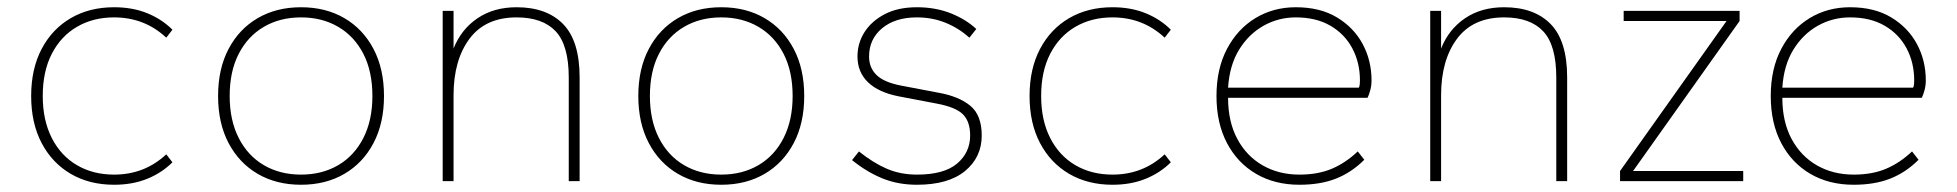

<svg xmlns="http://www.w3.org/2000/svg" viewBox="-20 -500 5402 530"><path d="M295 10Q227 10 175.5 -20Q124 -50 95 -105Q66 -160 66 -235Q66 -310 95 -365Q124 -420 175.5 -450Q227 -480 295 -480Q346 -480 386.5 -463.5Q427 -447 456 -418L439 -396Q409 -424 373 -438Q337 -452 295 -452Q237 -452 192.5 -426Q148 -400 123 -351.5Q98 -303 98 -235Q98 -168 123 -119Q148 -70 192.5 -44Q237 -18 295 -18Q337 -18 373 -32Q409 -46 439 -74L456 -52Q427 -23 386.5 -6.5Q346 10 295 10Z M811 10Q743 10 691.5 -20Q640 -50 611 -105Q582 -160 582 -235Q582 -310 611 -365Q640 -420 691.5 -450Q743 -480 811 -480Q879 -480 930.5 -450Q982 -420 1011 -365Q1040 -310 1040 -235Q1040 -160 1011 -105Q982 -50 930.5 -20Q879 10 811 10ZM811 -18Q869 -18 913.5 -44Q958 -70 983 -119Q1008 -168 1008 -235Q1008 -303 983 -351.5Q958 -400 913.5 -426Q869 -452 811 -452Q753 -452 708.5 -426Q664 -400 639 -351.5Q614 -303 614 -235Q614 -168 639 -119Q664 -70 708.5 -44Q753 -18 811 -18Z M1202 0V-470H1232V-366Q1253 -419 1298 -449.5Q1343 -480 1406 -480Q1489 -480 1534.5 -433.5Q1580 -387 1580 -286V0H1550V-286Q1550 -375 1514 -413.5Q1478 -452 1406 -452Q1320 -452 1276 -393Q1232 -334 1232 -237V0Z M1971 10Q1903 10 1851.5 -20Q1800 -50 1771 -105Q1742 -160 1742 -235Q1742 -310 1771 -365Q1800 -420 1851.5 -450Q1903 -480 1971 -480Q2039 -480 2090.5 -450Q2142 -420 2171 -365Q2200 -310 2200 -235Q2200 -160 2171 -105Q2142 -50 2090.5 -20Q2039 10 1971 10ZM1971 -18Q2029 -18 2073.5 -44Q2118 -70 2143 -119Q2168 -168 2168 -235Q2168 -303 2143 -351.5Q2118 -400 2073.5 -426Q2029 -452 1971 -452Q1913 -452 1868.5 -426Q1824 -400 1799 -351.5Q1774 -303 1774 -235Q1774 -168 1799 -119Q1824 -70 1868.5 -44Q1913 -18 1971 -18Z M2511 10Q2459 10 2416 -7.5Q2373 -25 2332 -58L2351 -82Q2391 -50 2428.5 -34Q2466 -18 2511 -18Q2586 -18 2622 -48.5Q2658 -79 2658 -126Q2658 -164 2638.5 -184Q2619 -204 2566 -214L2461 -234Q2405 -245 2376 -273Q2347 -301 2347 -344Q2347 -381 2366.5 -411.5Q2386 -442 2422.5 -461Q2459 -480 2511 -480Q2562 -480 2604 -463.5Q2646 -447 2675 -420L2656 -396Q2627 -422 2590.5 -437Q2554 -452 2511 -452Q2451 -452 2415 -422Q2379 -392 2379 -344Q2379 -313 2399.5 -293Q2420 -273 2466 -264L2571 -244Q2627 -234 2658.5 -208Q2690 -182 2690 -126Q2690 -66 2644 -28Q2598 10 2511 10Z M3051 10Q2983 10 2931.5 -20Q2880 -50 2851 -105Q2822 -160 2822 -235Q2822 -310 2851 -365Q2880 -420 2931.5 -450Q2983 -480 3051 -480Q3102 -480 3142.5 -463.5Q3183 -447 3212 -418L3195 -396Q3165 -424 3129 -438Q3093 -452 3051 -452Q2993 -452 2948.5 -426Q2904 -400 2879 -351.5Q2854 -303 2854 -235Q2854 -168 2879 -119Q2904 -70 2948.5 -44Q2993 -18 3051 -18Q3093 -18 3129 -32Q3165 -46 3195 -74L3212 -52Q3183 -23 3142.5 -6.5Q3102 10 3051 10Z M3567 10Q3499 10 3447.5 -20Q3396 -50 3367 -105Q3338 -160 3338 -235Q3338 -310 3367 -365Q3396 -420 3445.5 -450Q3495 -480 3557 -480Q3624 -480 3670.5 -452Q3717 -424 3741.5 -378.5Q3766 -333 3766 -278Q3766 -264 3762.5 -251Q3759 -238 3755 -230H3370Q3370 -164 3395.5 -116.5Q3421 -69 3465.5 -43.5Q3510 -18 3567 -18Q3618 -18 3656 -34Q3694 -50 3728 -82L3746 -59Q3711 -24 3668 -7Q3625 10 3567 10ZM3370 -258H3731Q3733 -262 3733.5 -267.5Q3734 -273 3734 -278Q3734 -327 3713 -366.5Q3692 -406 3652.5 -429Q3613 -452 3557 -452Q3509 -452 3468 -429Q3427 -406 3400.5 -363Q3374 -320 3370 -258Z M3928 0V-470H3958V-366Q3979 -419 4024 -449.5Q4069 -480 4132 -480Q4215 -480 4260.5 -433.5Q4306 -387 4306 -286V0H4276V-286Q4276 -375 4240 -413.5Q4204 -452 4132 -452Q4046 -452 4002 -393Q3958 -334 3958 -237V0Z M4452 0V-28L4746 -442H4462V-470H4782V-442L4488 -28H4792V0Z M5097 10Q5029 10 4977.5 -20Q4926 -50 4897 -105Q4868 -160 4868 -235Q4868 -310 4897 -365Q4926 -420 4975.5 -450Q5025 -480 5087 -480Q5154 -480 5200.5 -452Q5247 -424 5271.5 -378.5Q5296 -333 5296 -278Q5296 -264 5292.5 -251Q5289 -238 5285 -230H4900Q4900 -164 4925.5 -116.5Q4951 -69 4995.5 -43.5Q5040 -18 5097 -18Q5148 -18 5186 -34Q5224 -50 5258 -82L5276 -59Q5241 -24 5198 -7Q5155 10 5097 10ZM4900 -258H5261Q5263 -262 5263.5 -267.5Q5264 -273 5264 -278Q5264 -327 5243 -366.5Q5222 -406 5182.5 -429Q5143 -452 5087 -452Q5039 -452 4998 -429Q4957 -406 4930.5 -363Q4904 -320 4900 -258Z"/></svg>

Font: Gantari Thin
Style: Regular
Weight: 250
Designer: Anugrah Pasau
Foundry: Lafontype
Version: Version 1.000